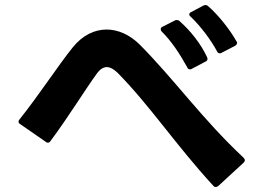

<svg xmlns="http://www.w3.org/2000/svg" viewBox="-20 -792 1040 767"><path d="M746 -517 801 -546C806 -548 809 -552 809 -557C809 -559 808 -562 807 -564C782 -618 741 -669 697 -708C694 -711 690 -712 686 -712C684 -712 681 -712 678 -710L629 -685C624 -683 622 -679 622 -676C622 -673 623 -669 626 -666C664 -629 699 -576 728 -523C730 -517 734 -515 739 -515C741 -515 744 -515 746 -517ZM54 -306C54 -302 56 -299 61 -296L162 -226C165 -223 168 -222 171 -222C175 -222 179 -224 182 -229C257 -330 320 -434 369 -501C381 -516 393 -524 407 -524C420 -524 434 -516 449 -502C580 -369 682 -213 832 -50C835 -46 838 -45 842 -45C845 -45 848 -46 852 -49L953 -142C956 -145 958 -148 958 -152C958 -155 956 -159 953 -162C787 -317 675 -477 536 -616C498 -653 452 -674 406 -674C358 -674 310 -652 270 -602C215 -534 134 -410 58 -315C55 -312 54 -309 54 -306ZM736 -735C736 -731 738 -728 742 -725C783 -686 824 -630 847 -587C849 -582 853 -579 858 -579C860 -579 863 -580 865 -581L919 -609C924 -612 927 -616 927 -621C927 -623 926 -626 924 -628C897 -676 851 -733 812 -767C809 -770 805 -772 802 -772C799 -772 796 -771 793 -770L744 -744C739 -742 736 -738 736 -735Z"/></svg>

Font: LINE Seed JP App_OTF Bold
Style: Regular
Weight: 700
Designer: LINE & Fontrix & Fontworks
Version: Version 1.009